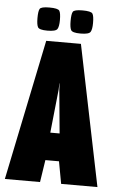

<svg xmlns="http://www.w3.org/2000/svg" viewBox="-54 -805 517 843"><g transform="rotate(5 204.0 -383.5)"><path d="M0 0 128 -620H281L408 0H248L230 -98H170L155 0ZM201 -411 181 -220H222L204 -411L203 -439H202ZM275 -665Q239 -665 233 -676.5Q227 -688 227 -716Q227 -747 233 -757Q239 -767 275 -767Q313 -767 319.5 -757Q326 -747 326 -716Q326 -688 319 -676.5Q312 -665 275 -665ZM129 -665Q93 -665 87 -676.5Q81 -688 81 -716Q81 -747 87 -757Q93 -767 129 -767Q167 -767 173.5 -757Q180 -747 180 -716Q180 -688 173 -676.5Q166 -665 129 -665Z"/></g></svg>

Font: Smooch Sans Black
Style: Regular
Weight: 900
Designer: Robert E. Leuschke
Foundry: Robert E. Leuschke
Version: Version 1.010; ttfautohint (v1.8.3)